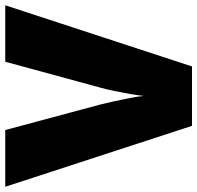

<svg xmlns="http://www.w3.org/2000/svg" viewBox="-30 -724 754 734"><g transform="rotate(-90 347.0 -357.0)"><path d="M693.8 -713.9 460 0H232.9L0 -713.9H216.8L314 -352.1Q319.3 -331.5 326.4 -299.6Q333.5 -267.6 339.6 -235.8Q345.7 -204.1 347.2 -184.1Q349.1 -204.1 354.5 -235.4Q359.9 -266.6 366.5 -298.1Q373 -329.6 378.9 -350.1L478 -713.9Z"/></g></svg>

Font: Open Sans ExtraBold
Style: Regular
Weight: 800
Designer: Monotype Design Team
Foundry: Monotype Imaging Inc.
Version: Version 3.003; ttfautohint (v1.8.4)